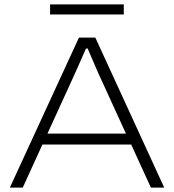

<svg xmlns="http://www.w3.org/2000/svg" viewBox="-20 -858 796 878"><path d="M25 0 341 -686H416L731 0H670L580 -197H174L84 0ZM197 -247H556L443 -494Q438 -504 430.5 -521Q423 -538 414.5 -558Q406 -578 397 -598.5Q388 -619 381 -636H373Q364 -615 352 -588Q340 -561 329 -536Q318 -511 310 -494ZM209 -792V-838H546V-792Z"/></svg>

Font: Archivo SemiExpanded Thin
Style: Regular
Weight: 250
Width: 6
Designer: Hector Gatti
Foundry: Omnibus-Type
Version: Version 2.001